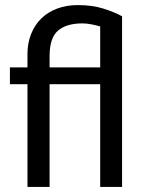

<svg xmlns="http://www.w3.org/2000/svg" viewBox="-20 -735 570 755"><path d="M374 0V-404H175V0H88V-404H19V-470H88V-523Q88 -565 102 -600.5Q116 -636 141.5 -661.5Q167 -687 204 -701Q241 -715 286 -715Q342 -715 385.5 -701.5Q429 -688 460 -671V0ZM175 -470H374V-631Q357 -636 338.5 -639.5Q320 -643 304 -643Q241 -643 208 -614.5Q175 -586 175 -514Z"/></svg>

Font: Mukta Mahee
Style: Regular
Weight: 400
Designer: Shuchita Grover, Noopur Datye, Girish Dalvi, Yashodeep Gholap
Foundry: Ek Type
Version: Version 2.538;PS 1.000;hotconv 16.6.51;makeotf.lib2.5.65220;